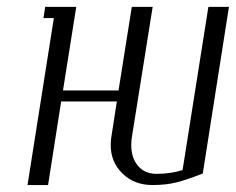

<svg xmlns="http://www.w3.org/2000/svg" viewBox="-20 -532 678 552"><path d="M59.1 0 134.8 -480H105L109.9 -512.2H199.2L161.1 -272H320.8L358.9 -512.2H418.9L358.9 -136.2Q357.4 -125.5 357.4 -114.7Q357.4 -78.1 376.7 -55.2Q396 -32.2 430.2 -32.2Q470.7 -32.2 504.9 -43L579.1 -512.2H638.2L563 -33.2Q515.6 -14.6 486.1 -7.3Q456.5 0 418 0Q366.2 0 332.3 -33Q298.3 -65.9 298.3 -115.2Q298.3 -125 299.8 -136.2L315.9 -240.2H155.8L118.2 0Z"/></svg>

Font: Gawaa
Style: Italic
Weight: 400
Designer: T. Christopher White
Version: Version 1.0